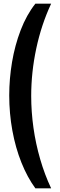

<svg xmlns="http://www.w3.org/2000/svg" viewBox="-20 -820 327 1040"><path d="M171.5 200Q128 140.5 96 60.5Q64 -19.5 47 -112.5Q30 -205.5 30 -303.5Q30 -392.5 45.2 -483.5Q60.5 -574.5 92 -656.8Q123.5 -739 171.5 -800H257Q204 -686.5 176.5 -557.5Q149 -428.5 149 -300Q149 -215 161.2 -128Q173.5 -41 197.8 42.5Q222 126 257 200Z"/></svg>

Font: Big Shoulders Stencil Text Thin
Style: Bold
Weight: 700
Version: Version 2.001